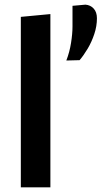

<svg xmlns="http://www.w3.org/2000/svg" viewBox="-20 -805 436 825"><path d="M69.5 0V-732.5L196.5 -744.5V0ZM265 -545Q279 -581 285.2 -620.5Q291.5 -660 291.5 -691V-780L347 -785Q368.5 -783.5 382.5 -768.2Q396.5 -753 396.5 -726.5Q396.5 -692.5 385.2 -658.8Q374 -625 356.8 -596Q339.5 -567 322 -546.5Z"/></svg>

Font: Heraclito SemiBold
Style: Regular
Weight: 600
Designer: Kostas Bartsokas (font) & Cristiano Sobral (main changes)
Foundry: Kostas Bartsokas (font) & Cristiano Sobral (main changes)
Version: Version 1.00;July 8, 2020;FontCreator 13.0.0.2655 64-bit